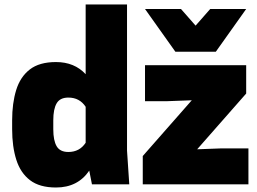

<svg xmlns="http://www.w3.org/2000/svg" viewBox="-20 -820 1145 854"><path d="M34 0ZM229 14Q156 14 113.5 -18.5Q71 -51 52.5 -109.5Q34 -168 34 -245V-285Q34 -361 52 -419.5Q70 -478 112.5 -511Q155 -544 229 -544Q311 -544 361 -490V-800H545V-150L555 0H389L377 -61Q326 14 229 14ZM284 -144Q334 -144 361 -185V-345Q334 -386 284 -386Q247 -386 232 -360.5Q217 -335 217 -285V-245Q217 -195 232 -169.5Q247 -144 284 -144ZM1085 0H615V-126L833 -374L725 -370H625V-530H1075V-404L857 -156L965 -160H1085ZM1011 -590ZM940 -590H760L625 -780H785L850 -706L915 -780H1075Z"/></svg>

Font: Tanohe Sans Black
Style: Regular
Weight: 900
Designer: Village Type and Design LLC & Cristiano Sobral
Foundry: Cooper Hewitt Smithsonian Design Museum
Version: Version 1.00;March 11, 2020;FontCreator 12.0.0.2522 64-bit; 